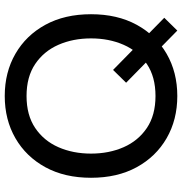

<svg xmlns="http://www.w3.org/2000/svg" viewBox="1 -755 768 810"><g transform="rotate(-90 385.0 -350.0)"><path d="M441 -202 495 -257 715 -41 661 14ZM385 14Q285 14 207 -31Q129 -76 84.5 -157.5Q40 -239 40 -350Q40 -461 84.5 -542.5Q129 -624 207 -669Q285 -714 385 -714Q485 -714 563 -669Q641 -624 685.5 -542.5Q730 -461 730 -350Q730 -239 685.5 -157.5Q641 -76 563 -31Q485 14 385 14ZM385 -78Q466 -78 520 -114.5Q574 -151 601 -212.5Q628 -274 628 -350Q628 -426 601 -487.5Q574 -549 520 -585.5Q466 -622 385 -622Q304 -622 250 -585.5Q196 -549 169 -487.5Q142 -426 142 -350Q142 -274 169 -212.5Q196 -151 250 -114.5Q304 -78 385 -78Z"/></g></svg>

Font: Cabin VF Beta
Style: Regular
Weight: 400
Designer: Pablo Impallari
Foundry: Pablo Impallari. http://www.impallari.com Igino Marini. http://www.ikern.com
Version: Version 2.200